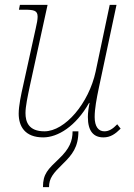

<svg xmlns="http://www.w3.org/2000/svg" viewBox="-20 -556 554 791"><path d="M158 10C218 10 292 -35 347 -132H349C345 -113 342 -91 342 -74C342 -15 366 10 406 10C435 10 455 -4 477 -26L463 -44C444 -24 428 -15 410 -15C386 -15 370 -34 370 -74C370 -108 378 -150 387 -193L460 -536H432L374 -261C346 -131 248 -15 163 -15C98 -15 85 -54 85 -90C85 -118 94 -159 103 -202L176 -536H62L58 -516H79C120 -516 135 -513 135 -487C135 -476 132 -459 127 -438L75 -202C67 -167 57 -120 57 -88C57 -35 83 10 158 10ZM157 215H182C182 178 199 158 240 118C277 82 303 50 303 -15H279C279 25 266 57 224 97C177 142 157 160 157 215Z"/></svg>

Font: Noto Serif SemiCondensed Thin
Style: Italic
Weight: 100
Width: 4
Italic angle: -12°
Designer: Monotype Design Team
Foundry: Monotype Imaging Inc.
Version: Version 2.013